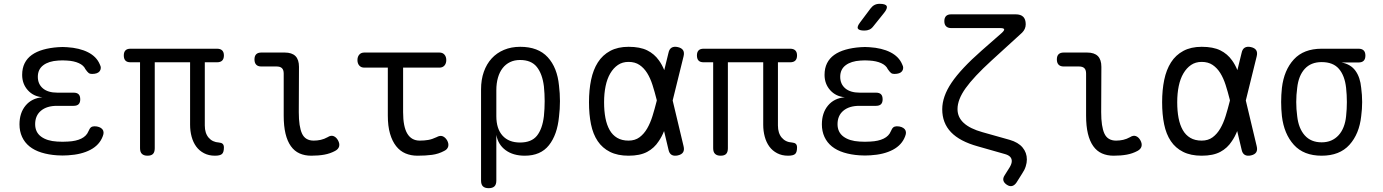

<svg xmlns="http://www.w3.org/2000/svg" viewBox="-20 -805 7240 1005"><path d="M502 -469Q508 -458 507.5 -448.5Q507 -439 501.5 -432Q496 -425 486 -421.5Q476 -418 462 -418Q457 -418 452.5 -419Q448 -420 444 -423Q440 -426 436 -431Q432 -436 427 -443Q418 -463 392.5 -474.5Q367 -486 331 -488Q319 -489 307.5 -489Q296 -489 284 -488Q235 -485 206.5 -463.5Q178 -442 178 -403Q178 -365 204.5 -342.5Q231 -320 280 -320H365Q383 -320 391.5 -311.5Q400 -303 400 -285Q400 -268 391.5 -259.5Q383 -251 365 -251H278Q225 -251 194.5 -225.5Q164 -200 164 -155Q164 -113 195 -90Q226 -67 279 -64Q293 -63 307.5 -63Q322 -63 336 -64Q378 -66 405.5 -79.5Q433 -93 443 -118Q446 -125 449 -130Q452 -135 455.5 -138Q459 -141 464 -142.5Q469 -144 474 -144Q488 -144 498.5 -140Q509 -136 515 -129.5Q521 -123 522 -113.5Q523 -104 518 -92Q501 -46 453.5 -21Q406 4 336 8Q322 9 307.5 9Q293 9 279 8Q234 5 197 -6.5Q160 -18 134.5 -38.5Q109 -59 95.5 -88.5Q82 -118 82 -154Q82 -214 114 -252.5Q146 -291 202 -296Q155 -300 125.5 -333Q96 -366 96 -413Q96 -448 109 -474Q122 -500 146.5 -517.5Q171 -535 206 -545Q241 -555 284 -558Q296 -559 307.5 -559Q319 -559 331 -558Q396 -554 440.5 -531.5Q485 -509 502 -469Z M1105 10Q1073 10 1048 -3Q1023 -16 1007 -38Q991 -60 983 -89.5Q975 -119 975 -152V-479H790V-29Q790 -9 781 0.5Q772 10 752 10Q733 10 723 0.5Q713 -9 713 -29V-479H663Q645 -479 636.5 -488Q628 -497 628 -515Q628 -532 636.5 -541Q645 -550 663 -550H1116Q1134 -550 1143 -541Q1152 -532 1152 -515Q1152 -497 1143 -488Q1134 -479 1116 -479H1052V-148Q1052 -108 1072 -84.5Q1092 -61 1126 -59Q1139 -58 1145.5 -52Q1152 -46 1152 -33Q1152 -8 1142 1Q1132 10 1105 10Z M1544 -218Q1544 -142 1561 -105.5Q1578 -69 1622 -69Q1641 -69 1659 -73Q1677 -77 1695 -87Q1712 -98 1726 -92.5Q1740 -87 1749 -71Q1759 -53 1755 -38.5Q1751 -24 1734 -15Q1708 -1 1677.5 4.5Q1647 10 1609 10Q1575 10 1548 -2Q1521 -14 1502.5 -40Q1484 -66 1474.5 -105.5Q1465 -145 1465 -200V-420Q1465 -439 1456 -448Q1447 -457 1428 -457H1348Q1330 -457 1321 -466.5Q1312 -476 1312 -494Q1312 -512 1321 -521Q1330 -530 1348 -530H1470Q1508 -530 1526.5 -511.5Q1545 -493 1545 -455Z M2280 -530Q2297 -530 2306.5 -519Q2316 -508 2316 -490.5Q2316 -473 2306.5 -462Q2297 -451 2280 -451H2090V-218Q2090 -142 2112 -105.5Q2134 -69 2177 -69Q2201 -69 2221.5 -72.5Q2242 -76 2265 -87Q2283 -97 2296.5 -92Q2310 -87 2320 -71Q2330 -53 2326 -38Q2322 -23 2305 -15Q2275 1 2241.5 5.5Q2208 10 2165 10Q2131 10 2102.5 -2Q2074 -14 2053.5 -40Q2033 -66 2021.5 -105.5Q2010 -145 2010 -200V-451H1887Q1870 -451 1860.5 -462Q1851 -473 1851 -490.5Q1851 -508 1860.5 -519Q1870 -530 1887 -530Z M2538 180Q2518 180 2508 170.5Q2498 161 2498 140V-337Q2498 -388 2512.5 -429Q2527 -470 2553.5 -499Q2580 -528 2618 -544Q2656 -560 2703 -560Q2797 -560 2847 -505.5Q2897 -451 2906 -357Q2911 -317 2911 -275.5Q2911 -234 2906 -194Q2897 -100 2853.5 -45Q2810 10 2727 10Q2666 10 2626.5 -19Q2587 -48 2578 -99V140Q2578 161 2568 170.5Q2558 180 2538 180ZM2702 -59Q2762 -59 2790.5 -94.5Q2819 -130 2827 -197Q2831 -236 2831 -275.5Q2831 -315 2827 -353Q2819 -418 2790 -454.5Q2761 -491 2702 -491Q2673 -491 2650 -480Q2627 -469 2611 -448.5Q2595 -428 2586.5 -398.5Q2578 -369 2578 -333V-197Q2578 -131 2610.5 -95Q2643 -59 2702 -59Z M3558 -40Q3563 -20 3555.5 -8Q3548 4 3528 8.5Q3508 13 3495.5 5.5Q3483 -2 3479 -22L3456 -119Q3444 -89 3428 -66Q3405 -30 3367.5 -10Q3330 10 3270 10Q3213 10 3173 -10Q3133 -30 3108.5 -66.5Q3084 -103 3073.5 -154.5Q3063 -206 3063 -270Q3063 -334 3074 -387Q3085 -440 3109.5 -478.5Q3134 -517 3174 -538.5Q3214 -560 3270 -560Q3330 -560 3367.5 -541.5Q3405 -523 3429 -489Q3445 -467 3457 -438L3479 -528Q3483 -548 3495.5 -555.5Q3508 -563 3528 -558.5Q3548 -554 3555.5 -542Q3563 -530 3558 -510L3501 -279ZM3418 -280 3417 -284Q3407 -324 3395.5 -360Q3384 -396 3367.5 -422.5Q3351 -449 3327.5 -465Q3304 -481 3270 -481Q3238 -481 3214.5 -465Q3191 -449 3174.5 -421Q3158 -393 3150 -354.5Q3142 -316 3142 -270Q3142 -224 3149 -187.5Q3156 -151 3171 -124.5Q3186 -98 3210.5 -83.5Q3235 -69 3270 -69Q3304 -69 3327.5 -86.5Q3351 -104 3367.5 -132.5Q3384 -161 3395.5 -198Q3407 -235 3417 -275Z M4105 10Q4073 10 4048 -3Q4023 -16 4007 -38Q3991 -60 3983 -89.5Q3975 -119 3975 -152V-479H3790V-29Q3790 -9 3781 0.5Q3772 10 3752 10Q3733 10 3723 0.5Q3713 -9 3713 -29V-479H3663Q3645 -479 3636.5 -488Q3628 -497 3628 -515Q3628 -532 3636.5 -541Q3645 -550 3663 -550H4116Q4134 -550 4143 -541Q4152 -532 4152 -515Q4152 -497 4143 -488Q4134 -479 4116 -479H4052V-148Q4052 -108 4072 -84.5Q4092 -61 4126 -59Q4139 -58 4145.5 -52Q4152 -46 4152 -33Q4152 -8 4142 1Q4132 10 4105 10Z M4702 -469Q4708 -458 4707.5 -448.5Q4707 -439 4701.5 -432Q4696 -425 4686 -421.5Q4676 -418 4662 -418Q4657 -418 4652.5 -419Q4648 -420 4644 -423Q4640 -426 4636 -431Q4632 -436 4627 -443Q4618 -463 4592.5 -474.5Q4567 -486 4531 -488Q4519 -489 4507.5 -489Q4496 -489 4484 -488Q4435 -485 4406.5 -463.5Q4378 -442 4378 -403Q4378 -365 4404.5 -342.5Q4431 -320 4480 -320H4565Q4583 -320 4591.5 -311.5Q4600 -303 4600 -285Q4600 -268 4591.5 -259.5Q4583 -251 4565 -251H4478Q4425 -251 4394.5 -225.5Q4364 -200 4364 -155Q4364 -113 4395 -90Q4426 -67 4479 -64Q4493 -63 4507.5 -63Q4522 -63 4536 -64Q4578 -66 4605.5 -79.5Q4633 -93 4643 -118Q4646 -125 4649 -130Q4652 -135 4655.5 -138Q4659 -141 4664 -142.5Q4669 -144 4674 -144Q4688 -144 4698.5 -140Q4709 -136 4715 -129.5Q4721 -123 4722 -113.5Q4723 -104 4718 -92Q4701 -46 4653.5 -21Q4606 4 4536 8Q4522 9 4507.5 9Q4493 9 4479 8Q4434 5 4397 -6.5Q4360 -18 4334.5 -38.5Q4309 -59 4295.5 -88.5Q4282 -118 4282 -154Q4282 -214 4314 -252.5Q4346 -291 4402 -296Q4355 -300 4325.5 -333Q4296 -366 4296 -413Q4296 -448 4309 -474Q4322 -500 4346.5 -517.5Q4371 -535 4406 -545Q4441 -555 4484 -558Q4496 -559 4507.5 -559Q4519 -559 4531 -558Q4596 -554 4640.5 -531.5Q4685 -509 4702 -469ZM4551 -667Q4542 -655 4530.5 -650Q4519 -645 4505 -645Q4476 -645 4470.5 -655.5Q4465 -666 4483 -689L4537 -761Q4546 -773 4557.5 -779Q4569 -785 4584 -785Q4615 -785 4621 -773.5Q4627 -762 4608 -738Z M5330 -634 5170 -488Q5077 -403 5034.5 -343.5Q4992 -284 4992 -234Q4992 -191 5025 -161Q5058 -131 5123 -113L5265 -73Q5310 -60 5332.5 -33Q5355 -6 5355 30Q5355 47 5349 66Q5343 85 5330 104L5301 150Q5291 165 5278 168.5Q5265 172 5250 162Q5235 152 5232 139.5Q5229 127 5239 112L5266 69Q5271 60 5273.5 52.5Q5276 45 5276 38Q5276 25 5267.5 16Q5259 7 5242 2L5098 -39Q5004 -65 4958 -113Q4912 -161 4912 -233Q4912 -300 4961 -372.5Q5010 -445 5118 -540L5224 -633Q5238 -646 5236 -652Q5234 -658 5216 -658H4959Q4942 -658 4932.5 -667Q4923 -676 4923 -694Q4923 -712 4932 -721Q4941 -730 4959 -730H5296Q5323 -730 5336 -717Q5349 -704 5349 -678Q5349 -665 5344 -654Q5339 -643 5330 -634Z M5744 -218Q5744 -142 5761 -105.5Q5778 -69 5822 -69Q5841 -69 5859 -73Q5877 -77 5895 -87Q5912 -98 5926 -92.5Q5940 -87 5949 -71Q5959 -53 5955 -38.5Q5951 -24 5934 -15Q5908 -1 5877.5 4.5Q5847 10 5809 10Q5775 10 5748 -2Q5721 -14 5702.5 -40Q5684 -66 5674.5 -105.5Q5665 -145 5665 -200V-420Q5665 -439 5656 -448Q5647 -457 5628 -457H5548Q5530 -457 5521 -466.5Q5512 -476 5512 -494Q5512 -512 5521 -521Q5530 -530 5548 -530H5670Q5708 -530 5726.5 -511.5Q5745 -493 5745 -455Z M6558 -40Q6563 -20 6555.5 -8Q6548 4 6528 8.5Q6508 13 6495.5 5.5Q6483 -2 6479 -22L6456 -119Q6444 -89 6428 -66Q6405 -30 6367.5 -10Q6330 10 6270 10Q6213 10 6173 -10Q6133 -30 6108.5 -66.5Q6084 -103 6073.5 -154.5Q6063 -206 6063 -270Q6063 -334 6074 -387Q6085 -440 6109.5 -478.5Q6134 -517 6174 -538.5Q6214 -560 6270 -560Q6330 -560 6367.5 -541.5Q6405 -523 6429 -489Q6445 -467 6457 -438L6479 -528Q6483 -548 6495.5 -555.5Q6508 -563 6528 -558.5Q6548 -554 6555.5 -542Q6563 -530 6558 -510L6501 -279ZM6418 -280 6417 -284Q6407 -324 6395.5 -360Q6384 -396 6367.5 -422.5Q6351 -449 6327.5 -465Q6304 -481 6270 -481Q6238 -481 6214.5 -465Q6191 -449 6174.5 -421Q6158 -393 6150 -354.5Q6142 -316 6142 -270Q6142 -224 6149 -187.5Q6156 -151 6171 -124.5Q6186 -98 6210.5 -83.5Q6235 -69 6270 -69Q6304 -69 6327.5 -86.5Q6351 -104 6367.5 -132.5Q6384 -161 6395.5 -198Q6407 -235 6417 -275Z M7091 -478H7002Q7050 -469 7075 -434.5Q7100 -400 7105 -345Q7110 -308 7110 -271Q7110 -234 7105 -197Q7095 -104 7043.5 -47Q6992 10 6898 10Q6804 10 6752.5 -47Q6701 -104 6690 -197Q6686 -234 6686 -271Q6686 -308 6690 -345Q6701 -438 6752.5 -494Q6804 -550 6898 -550H7091Q7109 -550 7118 -541Q7127 -532 7127 -514Q7127 -496 7118 -487Q7109 -478 7091 -478ZM6898 -60Q6926 -60 6948 -69.5Q6970 -79 6986.5 -97Q7003 -115 7013 -140.5Q7023 -166 7026 -197Q7030 -234 7030 -271Q7030 -308 7026 -345Q7019 -409 6988.5 -444.5Q6958 -480 6898 -480Q6842 -480 6809.5 -444.5Q6777 -409 6770 -345Q6765 -308 6765 -271Q6765 -234 6770 -197Q6777 -133 6809.5 -96.5Q6842 -60 6898 -60Z"/></svg>

Font: Maple Mono Light
Style: Regular
Weight: 300
Monospace: yes
Designer: subframe7536
Version: Version 7.000